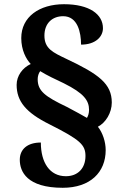

<svg xmlns="http://www.w3.org/2000/svg" viewBox="-20 -780 584 912"><path d="M278 112C409 112 482 38 482 -67C482 -106 468 -149 445 -178C482 -197 511 -244 511 -293C511 -382 449 -428 296 -500C231 -531 191 -549 191 -611C191 -669 228 -703 280 -703C349 -703 365 -626 365 -568C433 -568 469 -605 469 -646C469 -712 405 -760 284 -760C167 -760 81 -700 81 -599C81 -542 104 -499 126 -476C87 -458 59 -420 59 -377C59 -299 103 -245 216 -189C361 -116 386 -92 386 -39C386 19 350 57 293 57C216 57 174 -8 174 -103C110 -103 74 -71 74 -21C74 35 108 112 278 112ZM393 -220C369 -234 343 -248 298 -272C193 -322 159 -348 159 -404C159 -417 163 -432 171 -442C203 -422 242 -404 284 -384C378 -337 403 -303 403 -258C403 -241 398 -228 393 -220Z"/></svg>

Font: Noto Serif Gurmukhi ExtraBold
Style: Regular
Weight: 800
Designer: Vaibhav Singh and the Monotype Design Team
Foundry: Monotype Imaging Inc.
Version: Version 2.004